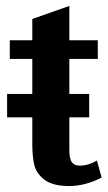

<svg xmlns="http://www.w3.org/2000/svg" viewBox="-20 -616 363 648"><path d="M323 -17Q295 -2 266.5 5Q238 12 215 12Q158 12 130 -9.5Q102 -31 95.5 -60Q89 -89 89 -130V-220H4V-299H89V-417H13V-480H89V-552L214 -596V-480H310V-417H214V-299H281V-220H214V-110Q214 -80 222.5 -68.5Q231 -57 249 -57Q278 -57 307 -74Z"/></svg>

Font: Arya
Style: Bold
Weight: 700
Designer: Eduardo Rodriguez Tunni, Modular Infotech
Foundry: Eduardo Rodriguez Tunni, Modular Infotech
Version: Version 1.002